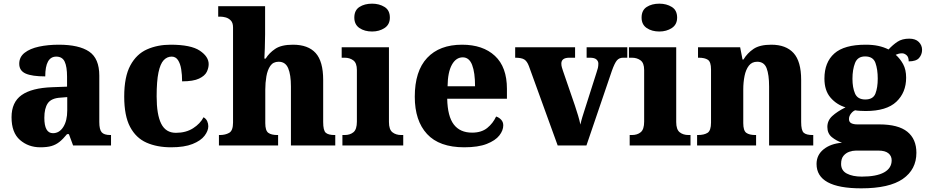

<svg xmlns="http://www.w3.org/2000/svg" viewBox="-20 -794 5053 1048"><path d="M200 10Q135 10 89 -30Q43 -70 43 -154Q43 -236 98 -275Q153 -314 265 -318L346 -321V-375Q346 -430 333 -457.5Q320 -485 287 -485Q227 -485 227 -377Q155 -377 120 -392.5Q85 -408 85 -446Q85 -483 114.5 -506Q144 -529 193 -539.5Q242 -550 301 -550Q411 -550 466.5 -512.5Q522 -475 522 -381V-128Q522 -87 535 -72Q548 -57 582 -57H586V0H379L356 -62H346Q324 -35 304.5 -19.5Q285 -4 261 3Q237 10 200 10ZM269 -67Q304 -67 325.5 -101Q347 -135 347 -191V-264L310 -261Q260 -258 241 -230.5Q222 -203 222 -151Q222 -67 269 -67Z M914 10Q837 10 779.5 -15.5Q722 -41 690 -101.5Q658 -162 658 -267Q658 -375 691.5 -437Q725 -499 782.5 -524.5Q840 -550 911 -550Q1022 -550 1070.5 -517.5Q1119 -485 1119 -444Q1119 -423 1108.5 -401.5Q1098 -380 1066.5 -365Q1035 -350 974 -350Q974 -386 969 -416.5Q964 -447 951.5 -466Q939 -485 917 -485Q892 -485 873.5 -465.5Q855 -446 845 -398.5Q835 -351 835 -268Q835 -168 860 -118.5Q885 -69 940 -69Q995 -69 1034 -94Q1073 -119 1091 -154Q1105 -146 1111 -132.5Q1117 -119 1117 -105Q1117 -80 1096.5 -53Q1076 -26 1031 -8Q986 10 914 10Z M1175 0V-57H1180Q1210 -57 1231 -69Q1252 -81 1252 -125V-644Q1252 -670 1239.5 -682.5Q1227 -695 1211.5 -699Q1196 -703 1185 -703H1171V-760H1427V-606Q1427 -568 1425.5 -531.5Q1424 -495 1423 -474H1430Q1449 -505 1482.5 -527.5Q1516 -550 1579 -550Q1662 -550 1703 -504.5Q1744 -459 1744 -358V-128Q1744 -82 1758 -69.5Q1772 -57 1806 -57H1810V0H1568V-322Q1568 -386 1553 -421.5Q1538 -457 1501 -457Q1471 -457 1455.5 -434.5Q1440 -412 1434 -377Q1428 -342 1428 -305V-122Q1428 -81 1444.5 -69Q1461 -57 1494 -57H1498V0Z M2011 -622Q1970 -622 1942 -641Q1914 -660 1914 -698Q1914 -738 1942 -756Q1970 -774 2011 -774Q2050 -774 2079 -756Q2108 -738 2108 -698Q2108 -660 2079 -641Q2050 -622 2011 -622ZM1849 0V-57H1861Q1891 -57 1909.5 -72.5Q1928 -88 1928 -130V-412Q1928 -450 1908.5 -464.5Q1889 -479 1861 -479H1845V-536H2103V-128Q2103 -87 2122 -72Q2141 -57 2170 -57H2181V0Z M2514 10Q2378 10 2311 -62.5Q2244 -135 2244 -266Q2244 -406 2311.5 -478Q2379 -550 2502 -550Q2616 -550 2681.5 -489Q2747 -428 2747 -309V-255H2421Q2423 -159 2457 -114.5Q2491 -70 2557 -70Q2608 -70 2639.5 -95.5Q2671 -121 2688 -158Q2704 -153 2715.5 -140.5Q2727 -128 2727 -110Q2727 -82 2705.5 -54.5Q2684 -27 2637 -8.5Q2590 10 2514 10ZM2573 -323Q2573 -398 2557 -439.5Q2541 -481 2506 -481Q2469 -481 2446.5 -440.5Q2424 -400 2423 -323Z M2867 -433Q2857 -460 2841.5 -469.5Q2826 -479 2792 -479V-536H3119V-479H3088Q3044 -479 3044 -447Q3044 -436 3047 -426Q3050 -416 3053 -407L3118 -218Q3128 -188 3135.5 -163Q3143 -138 3148 -114Q3152 -133 3158.5 -154.5Q3165 -176 3171 -194L3236 -398Q3241 -412 3243.5 -423Q3246 -434 3246 -447Q3246 -460 3235.5 -469.5Q3225 -479 3200 -479H3182V-536H3404V-479H3381Q3360 -479 3347.5 -464.5Q3335 -450 3320 -408L3181 0H3024Z M3579 -622Q3538 -622 3510 -641Q3482 -660 3482 -698Q3482 -738 3510 -756Q3538 -774 3579 -774Q3618 -774 3647 -756Q3676 -738 3676 -698Q3676 -660 3647 -641Q3618 -622 3579 -622ZM3417 0V-57H3429Q3459 -57 3477.5 -72.5Q3496 -88 3496 -130V-412Q3496 -450 3476.5 -464.5Q3457 -479 3429 -479H3413V-536H3671V-128Q3671 -87 3690 -72Q3709 -57 3738 -57H3749V0Z M3785 0V-57H3789Q3823 -57 3842 -69Q3861 -81 3861 -125V-415Q3861 -456 3844 -467.5Q3827 -479 3794 -479H3790V-536H4020L4033 -469H4038Q4059 -504 4093 -527Q4127 -550 4190 -550Q4270 -550 4311.5 -504.5Q4353 -459 4353 -358V-128Q4353 -82 4367 -69.5Q4381 -57 4415 -57H4419V0H4178V-322Q4178 -386 4164.5 -421.5Q4151 -457 4113 -457Q4084 -457 4067.5 -435.5Q4051 -414 4044 -379.5Q4037 -345 4037 -305V-122Q4037 -81 4053.5 -69Q4070 -57 4103 -57H4107V0Z M4681 234Q4437 234 4437 101Q4437 52 4475.5 21Q4514 -10 4576 -15Q4546 -25 4521 -45Q4496 -65 4496 -101Q4496 -136 4522.5 -160.5Q4549 -185 4595 -208Q4546 -223 4513 -261.5Q4480 -300 4480 -365Q4480 -454 4534 -502Q4588 -550 4705 -550Q4744 -550 4774 -543.5Q4804 -537 4830 -524Q4853 -549 4878.5 -566Q4904 -583 4943 -583Q4977 -583 4995 -565Q5013 -547 5013 -522Q5013 -497 4997 -478Q4981 -459 4940 -459Q4940 -483 4928 -493Q4916 -503 4904 -503Q4893 -503 4884.5 -500.5Q4876 -498 4869 -495Q4893 -474 4909.5 -444Q4926 -414 4926 -370Q4926 -289 4872.5 -238.5Q4819 -188 4705 -188Q4694 -188 4675 -189Q4656 -190 4648 -192Q4636 -188 4625 -174Q4614 -160 4614 -144Q4614 -128 4626.5 -121.5Q4639 -115 4660 -115H4779Q4883 -115 4932.5 -75Q4982 -35 4982 40Q4982 131 4908 182.5Q4834 234 4681 234ZM4703 -251Q4746 -251 4758.5 -283.5Q4771 -316 4771 -365Q4771 -415 4758.5 -450.5Q4746 -486 4702 -486Q4661 -486 4647 -450Q4633 -414 4633 -364Q4633 -316 4647 -283.5Q4661 -251 4703 -251ZM4684 170Q4764 170 4805.5 147Q4847 124 4847 81Q4847 57 4829 42.5Q4811 28 4775 28H4652Q4634 28 4615.5 34.5Q4597 41 4584 56.5Q4571 72 4571 101Q4571 137 4602.5 153.5Q4634 170 4684 170Z"/></svg>

Font: Noto Serif Lao ExtraBold
Style: Regular
Weight: 800
Designer: Monotype Design Team
Foundry: Monotype Imaging Inc.
Version: Version 2.003; ttfautohint (v1.8.4.7-5d5b)